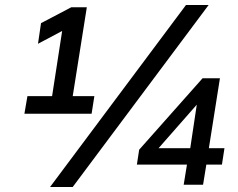

<svg xmlns="http://www.w3.org/2000/svg" viewBox="-20 -734 944 763"><path d="M77 0ZM77 -282ZM77 -282 89 -352H187L227 -611L131 -560L143 -642L263 -705H325L269 -352H355L344 -282ZM269 9H179L719 -714H809ZM710 0 723 -80H524L533 -139L785 -423H854L810 -145H872L862 -80H800L787 0ZM736 -145 762 -318 610 -145Z"/></svg>

Font: Winston Medium
Style: Italic
Weight: 500
Italic angle: -9°
Designer: Original fonts by Vernon Adams / Changes by Cristiano Sobral
Foundry: Original fonts by Vernon Adams / Changes by Cristiano Sobral
Version: Version 2.503;July 17, 2020;FontCreator 13.0.0.2655 64-bit